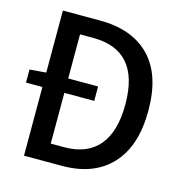

<svg xmlns="http://www.w3.org/2000/svg" viewBox="-99 -746 798 837"><g transform="rotate(15 300.0 -327.5)"><path d="M83 0V-310H9V-369L83 -375V-655H250Q396 -655 476 -573Q556 -491 556 -330Q556 -170 477 -85Q398 0 255 0ZM182 -81H243Q346 -81 399 -144Q452 -207 452 -330Q452 -453 399 -513.5Q346 -574 243 -574H182V-375H317V-310H182Z"/></g></svg>

Font: SauceCodePro Nerd Font Mono
Style: Regular
Weight: 500
Monospace: yes
Designer: Paul D. Hunt, Teo Tuominen
Foundry: Adobe Systems Incorporated
Version: Version 2.030;PS 1.000;hotconv 16.6.51;makeotf.lib2.5.65220;